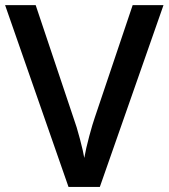

<svg xmlns="http://www.w3.org/2000/svg" viewBox="-20 -734 662 754"><path d="M501 -713.9H622.1L372.1 0H249L0 -713.9H120.1L269 -270Q280.8 -238.3 293.9 -188.2Q307.1 -138.2 311 -113.8Q317.4 -150.9 330.6 -199.7Q343.8 -248.5 352.1 -272Z"/></svg>

Font: f1_44652          
Style: Regular
Weight: 600
Foundry: Ascender Corporation
Version: Version 1.10